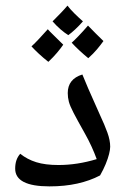

<svg xmlns="http://www.w3.org/2000/svg" viewBox="-20 -663 454 683"><path d="M156 0Q34 0 34 -63Q34 -80 38.5 -93Q43 -106 52 -116Q77 -96 109 -86Q141 -76 188 -76Q255 -76 324 -97Q316 -119 305.5 -142Q295 -165 282 -188Q255 -236 242 -261Q229 -286 225 -301Q221 -316 221 -332Q221 -357 234 -373.5Q247 -390 273 -398Q282 -376 293.5 -349Q305 -322 317 -296Q329 -270 337 -251Q352 -219 362 -191.5Q372 -164 372 -141Q372 -131 368 -115Q364 -99 356 -79.5Q348 -60 336 -39Q300 -20 255 -10Q210 0 156 0ZM152 -443Q133 -458 118 -472Q103 -486 92 -498Q104 -509 118.5 -524.5Q133 -540 150 -559Q155 -553 169 -539.5Q183 -526 205 -504Q196 -491 183 -475.5Q170 -460 152 -443ZM294 -456Q277 -470 262.5 -483.5Q248 -497 235 -511Q244 -519 259 -534.5Q274 -550 293 -572Q307 -558 320.5 -544Q334 -530 348 -517Q338 -503 325 -487.5Q312 -472 294 -456ZM223 -538Q210 -546 195.5 -558.5Q181 -571 167 -587Q182 -602 195.5 -616Q209 -630 220 -643Q230 -630 243.5 -616.5Q257 -603 275 -587Q261 -571 247.5 -558.5Q234 -546 223 -538Z"/></svg>

Font: Noto Naskh Arabic
Style: Regular
Weight: 400
Designer: Monotype Design Team, David Williams, Mohamad Dakak and Nizar Qandah
Foundry: Monotype Imaging Inc.
Version: Version 2.013